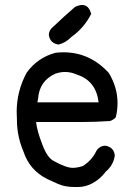

<svg xmlns="http://www.w3.org/2000/svg" viewBox="-20 -731 540 771"><path d="M215 -552Q181 -557 176 -591Q177 -611 193 -623Q236 -664 281 -703Q298 -711 310 -711Q337 -711 346 -675Q318 -619 267 -583Q244 -559 215 -552ZM293 20H280Q241 20 214 8Q187 -4 170 -12Q99 -47 74 -123Q48 -184 48 -250L47 -282Q47 -365 87 -439Q131 -500 203 -519Q219 -521 235 -521Q341 -521 417 -438Q452 -380 452 -317Q452 -289 445 -260Q436 -250 422 -245Q363 -241 304 -241H125Q128 -207 151 -148Q170 -98 195 -85Q245 -57 272 -57Q290 -57 312 -64Q346 -85 364 -119Q375 -144 402 -146Q437 -141 441 -107Q436 -68 404 -41Q382 -11 349 6Q322 20 293 20ZM376 -320Q366 -406 290 -431Q266 -442 241 -442Q222 -442 202 -435Q138 -406 133 -335L130 -320Z"/></svg>

Font: Xiaolai SC
Style: Regular
Weight: 400
Designer: Nozomi Seto 瀬戸のぞみ
Version: Version 3.11;December 4, 2020;FontCreator 13.0.0.2613 64-bit